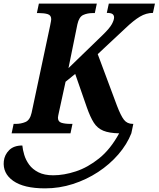

<svg xmlns="http://www.w3.org/2000/svg" viewBox="-69 -734 873 1057"><path d="M-5 0 6 -52H18Q47 -52 71.5 -62.5Q96 -73 105 -113L207 -593Q213 -622 213 -628Q213 -650 194 -656Q175 -662 146 -662H134L145 -714H464L453 -662H441Q412 -662 389 -651.5Q366 -641 357 -600L308 -359L497 -542Q535 -579 547 -601.5Q559 -624 559 -638Q559 -650 550.5 -656.5Q542 -663 519 -663L530 -714H784L773 -663Q736 -663 701.5 -642.5Q667 -622 622 -579L469 -436L575 -152Q596 -97 613.5 -74.5Q631 -52 662 -52H665L654 0Q630 61 582.5 116Q535 171 471 213Q407 255 332.5 279Q258 303 179 303Q62 303 3.5 261.5Q-55 220 -48 153Q-44 118 -18.5 92.5Q7 67 54 67Q56 90 64.5 118.5Q73 147 91.5 172.5Q110 198 142.5 214.5Q175 231 224 231Q283 231 348.5 209.5Q414 188 476.5 138Q539 88 587 0Q532 -1 499.5 -14.5Q467 -28 447.5 -58.5Q428 -89 409 -143L345 -327L292 -284L255 -114Q253 -105 251.5 -97.5Q250 -90 250 -86Q250 -64 269.5 -58Q289 -52 318 -52H330L319 0Z"/></svg>

Font: Noto Serif SemiCondensed
Style: Bold Italic
Weight: 700
Width: 4
Italic angle: -12°
Designer: Monotype Design Team
Foundry: Monotype Imaging Inc.
Version: Version 2.014